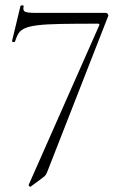

<svg xmlns="http://www.w3.org/2000/svg" viewBox="-20 -435 469 730"><path d="M159 220Q155 230 150 234.5Q145 239 138 244L96 275Q95 276 91.5 273Q88 270 89 268L357 -338Q360 -345 352 -345Q267 -345 211.5 -344Q156 -343 123.5 -339Q91 -335 74.5 -327.5Q58 -320 50.5 -308Q43 -296 37 -277Q36 -274 30.5 -275Q25 -276 26 -280L58 -413Q60 -415 65.5 -414.5Q71 -414 70 -412Q66 -395 75 -390.5Q84 -386 117 -386Q132 -386 163 -386Q194 -386 233 -386Q272 -386 311.5 -386Q351 -386 382 -386Q387 -386 390 -381.5Q393 -377 391 -373Z"/></svg>

Font: Cormorant Light
Style: Regular
Weight: 300
Designer: Christian Thalmann (Catharsis Fonts)
Foundry: Catharsis Fonts
Version: Version 4.000